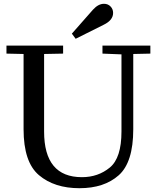

<svg xmlns="http://www.w3.org/2000/svg" viewBox="-20 -980 821 1010"><path d="M14 -740H312V-698L212 -696V-288Q212 -48 411 -48Q496 -48 557.5 -98.5Q619 -149 619 -288V-694L519 -698V-740H771V-698L681 -696V-300Q681 -126 604.5 -58Q528 10 398 10Q266 10 185 -58.5Q104 -127 104 -300V-696L14 -698ZM378 -776 358 -803 469 -929Q497 -960 527 -960Q548 -960 561.5 -946Q575 -932 575 -912Q575 -874 526 -850Z"/></svg>

Font: Minipax
Style: Regular
Weight: 400
Designer: Raphaël Ronot, Igor Stepanchenko (Cyrillic)
Foundry: steppetype
Version: Version 1.002